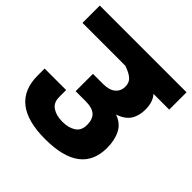

<svg xmlns="http://www.w3.org/2000/svg" viewBox="-186 -823 972 972"><g transform="rotate(45 300.5 -337.0)"><path d="M611 -550H498Q526 -520 526 -465Q526 -420 506 -389Q486 -358 438 -342Q485 -326 505.5 -286Q526 -246 526 -191Q526 0 272 0Q18 0 18 -201V-251H172V-201Q172 -161 200 -142.5Q228 -124 272 -124Q316 -124 344 -142.5Q372 -161 372 -201Q372 -242 350.5 -261.5Q329 -281 281 -281H210V-405H282Q327 -405 349.5 -424.5Q372 -444 372 -475Q372 -503 354.5 -519.5Q337 -536 297 -550H-10V-674H611Z"/></g></svg>

Font: Biryani Black
Style: Regular
Weight: 900
Designer: Dan Reynolds and Mathieu Reguer
Foundry: Dan Reynolds and Mathieu Reguer
Version: Version 1.004; ttfautohint (v1.1) -l 5 -r 5 -G 72 -x 0 -D la